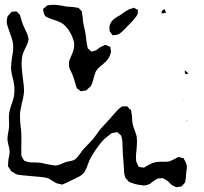

<svg xmlns="http://www.w3.org/2000/svg" viewBox="-20 -725 850 799"><path d="M160 -682 159 -688 166 -693Q174 -701 176 -702Q179 -704 187 -704Q192 -705 203 -705Q217 -705 239 -701Q247 -699 263 -697Q268 -697 276.5 -696.5Q285 -696 296 -694Q298 -693 301.5 -693Q305 -693 307 -692Q307 -692 313 -686L321 -677Q322 -675 322 -666Q325 -653 325 -639Q329 -615 332 -604Q333 -598 335 -589Q337 -580 338 -568Q340 -546 343 -535L345 -524L352 -518Q354 -517 356.5 -514Q359 -511 361 -510Q363 -510 366 -511.5Q369 -513 372 -513L380 -516Q384 -518 389 -522.5Q394 -527 398 -529Q401 -531 404 -532Q407 -533 409 -534Q411 -535 414 -536.5Q417 -538 419 -538Q422 -538 434 -532Q435 -531 436.5 -531Q438 -531 439 -530Q440 -528 440 -522Q442 -516 442 -511Q442 -507 440.5 -503Q439 -499 438 -496Q434 -484 423 -471Q420 -468 405 -455Q385 -440 378 -426Q375 -419 370 -401Q364 -375 356 -364L345 -355Q343 -351 339 -349Q335 -347 325 -347L317 -345Q314 -346 308 -352Q307 -353 303.5 -355Q300 -357 299 -359L296 -369L288 -396Q286 -404 281.5 -414Q277 -424 275 -429Q274 -431 272 -434Q270 -437 269 -441Q267 -448 267 -464Q268 -474 274 -486.5Q280 -499 282 -505Q291 -529 288 -549Q287 -557 278 -578Q258 -620 229 -633Q221 -637 215 -639Q209 -641 205 -642Q184 -649 177 -653Q175 -654 172 -655.5Q169 -657 168 -659Q165 -662 162 -671ZM436 -604Q436 -606 435.5 -609Q435 -612 436 -616Q438 -628 445 -636Q450 -643 460 -650Q470 -657 480 -662Q485 -666 496.5 -674Q508 -682 517 -686L532 -691L537 -693Q539 -692 549 -686Q552 -686 554 -684Q555 -682 553 -678Q553 -677 553.5 -672.5Q554 -668 552 -665L548 -658L532 -638Q526 -631 497 -602Q495 -600 486.5 -592Q478 -584 466 -580Q462 -579 455 -579L449 -578Q447 -579 442 -588Q437 -593 436 -595ZM654 -680 663 -686 665 -687Q666 -687 665.5 -686Q665 -685 666 -685L670 -674L671 -672Q670 -671 668.5 -671Q667 -671 666 -671L655 -669Q655 -669 654 -669Q653 -669 653 -669Q652 -670 652.5 -674.5Q653 -679 654 -680ZM754 -47Q755 -43 756.5 -38Q758 -33 758 -29Q758 -24 756 -16L754 6Q754 18 751 28Q751 32 749 36Q749 36 745 40Q743 42 740 46Q737 50 734 51Q731 52 727.5 52Q724 52 721 53L713 54L705 50L695 45Q692 43 687.5 38Q683 33 680 30L671 24Q663 19 661 18Q658 16 653 16.5Q648 17 647 17H639L631 21Q628 23 623.5 25.5Q619 28 614 32Q612 33 608 37Q604 41 600 42Q598 43 595 43.5Q592 44 590 45Q587 45 584.5 46Q582 47 579 47Q574 47 566 45Q545 43 531 37Q528 36 523.5 34.5Q519 33 516 31Q512 27 511 25Q504 18 502 15Q496 3 496 -21L494 -50Q490 -94 490 -116Q490 -139 487 -151Q486 -153 485.5 -156Q485 -159 484 -161Q482 -163 479.5 -165Q477 -167 476 -168Q470 -174 467 -175Q465 -175 462 -174Q459 -173 456 -173L445 -171Q442 -170 436 -164Q433 -162 417 -149Q399 -132 379 -103Q360 -74 358 -69Q353 -60 350.5 -53Q348 -46 346 -42Q344 -38 342.5 -32.5Q341 -27 337 -20L331 -8Q322 3 308 10.5Q294 18 291 19L272 28Q257 36 246 40Q244 41 242 42Q240 43 238 43L230 41Q228 41 224 40Q220 39 217 38Q211 36 199 28Q187 20 180 17Q169 13 145 11L79 5Q56 3 47 0Q43 -2 41 -4Q39 -6 37 -7Q30 -9 26 -13L22 -20Q15 -30 14 -32Q13 -35 13.5 -40Q14 -45 14 -47Q14 -55 15 -61Q16 -67 17 -71Q20 -82 20 -94Q20 -107 15 -122Q11 -138 11 -147Q11 -158 15 -178Q16 -183 17 -189.5Q18 -196 18 -205L17 -239Q17 -255 22 -271.5Q27 -288 28 -291Q31 -298 35 -312Q40 -328 40 -351Q40 -368 38 -377Q37 -387 33 -400Q26 -426 26 -445Q26 -458 30 -486Q35 -511 35 -529Q35 -549 27 -571.5Q19 -594 16 -603Q8 -623 8 -637Q8 -642 9.5 -649.5Q11 -657 14 -660Q15 -662 23 -670Q25 -671 26 -673Q27 -675 29 -676Q32 -677 35 -676.5Q38 -676 41 -677Q42 -677 45 -677.5Q48 -678 49 -677Q51 -676 53.5 -673Q56 -670 57 -669Q63 -664 63 -662Q64 -659 65 -656Q66 -653 67 -650Q71 -634 74 -627Q77 -618 85 -602Q95 -582 97 -571Q97 -569 98 -566Q99 -563 99 -561Q99 -559 96 -550Q93 -537 85 -524Q77 -507 75 -500Q70 -486 70 -457Q70 -445 72 -426.5Q74 -408 75 -400Q80 -368 80 -349Q80 -328 71 -296Q63 -260 63 -246Q63 -230 64 -218Q65 -206 66 -198Q69 -176 69 -154V-132Q68 -110 69 -89Q69 -88 68.5 -83.5Q68 -79 70 -76Q71 -72 73 -69Q75 -66 76 -64Q79 -58 80 -57Q83 -55 87 -54Q91 -53 94 -52Q99 -50 107 -49.5Q115 -49 119 -49Q142 -49 153 -47Q161 -45 172 -42.5Q183 -40 197 -38Q207 -36 211 -36Q222 -37 234.5 -42.5Q247 -48 252 -50Q258 -52 272 -54.5Q286 -57 294 -63Q296 -65 298 -67Q300 -69 302 -71L316 -89Q324 -101 329 -106L348 -126L367 -146Q376 -157 382.5 -166.5Q389 -176 394 -183Q408 -200 423 -215L463 -260Q472 -271 481 -277L488 -282Q490 -283 493.5 -282.5Q497 -282 499 -282Q501 -282 504.5 -282.5Q508 -283 510 -282Q512 -280 514 -277.5Q516 -275 517 -274Q524 -269 525 -266Q527 -263 527 -255Q529 -248 529.5 -238Q530 -228 530 -223Q532 -207 534 -201Q537 -192 541.5 -180Q546 -168 548 -160Q550 -152 550 -136Q550 -123 548 -99Q546 -85 546 -78V-67Q546 -55 548 -50L553 -40Q553 -39 554.5 -35.5Q556 -32 558 -31Q560 -29 568 -29Q570 -29 573.5 -28Q577 -27 579 -28Q583 -28 588 -33Q593 -35 601.5 -40Q610 -45 617 -47Q631 -52 650 -52H667Q678 -52 683 -53Q690 -55 698.5 -59.5Q707 -64 710 -65Q719 -71 722 -71H724Q729 -71 733 -69Q735 -68 738 -68Q741 -68 744 -67Q745 -66 745 -64.5Q745 -63 746 -62Q750 -57 754 -47ZM764 -420Q764 -419 761 -419Q756 -415 751 -417Q749 -425 749 -430Q749 -432 749 -432Q750 -433 751 -431.5Q752 -430 753 -429Q756 -426 762 -422Q764 -420 764 -420ZM747 -312Q747 -311 746 -310Q745 -309 744 -308ZM744 -308ZM742 -306Q741 -307 742 -307.5Q743 -308 744 -308ZM763 -223 753 -220Q751 -220 751 -220Q750 -221 755 -221Q761 -224 763 -223Z"/></svg>

Font: Rubik-Burned
Style: Regular
Weight: 400
Designer: NaN (generative design), Hubert & Fischer (Rubik source font outlines)
Foundry: NaN, Hubert & Fischer
Version: Version 1.000